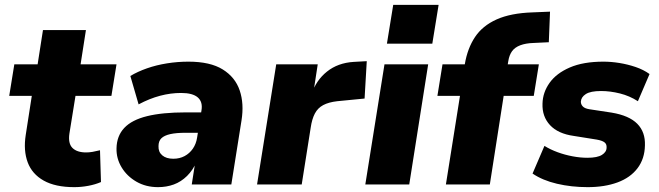

<svg xmlns="http://www.w3.org/2000/svg" viewBox="-20 -760 2716 791"><path d="M286 11Q208 11 160 -16Q112 -43 94 -91.5Q76 -140 86 -204L111 -365H18L39 -495H135L157 -636H334L312 -495H460L439 -365H291L266 -210Q260 -169 278.5 -150.5Q297 -132 335 -132Q348 -132 362 -134.5Q376 -137 392 -141L396 -10Q373 0 344 5.5Q315 11 286 11Z M631 11Q581 11 542 -11.5Q503 -34 481 -70.5Q459 -107 460 -149Q461 -200 492 -233Q523 -266 586 -281.5Q649 -297 745 -297H822L808 -213H745Q706 -213 681.5 -207.5Q657 -202 645 -190.5Q633 -179 633 -158Q632 -134 648.5 -120Q665 -106 694 -106Q720 -106 740.5 -117Q761 -128 774.5 -147.5Q788 -167 792 -193L810 -305Q816 -340 795 -358.5Q774 -377 726 -377Q683 -377 639.5 -365.5Q596 -354 551 -330L517 -447Q547 -465 585.5 -478.5Q624 -492 668 -499Q712 -506 756 -506Q846 -506 897.5 -474Q949 -442 967.5 -387.5Q986 -333 975 -264L933 0H770L785 -96H791Q775 -59 750.5 -35Q726 -11 696 0Q666 11 631 11Z M1039 0 1118 -495H1289L1270 -371H1263Q1282 -429 1327 -465Q1372 -501 1437 -505L1491 -508L1482 -354L1369 -343Q1334 -339 1311.5 -327Q1289 -315 1277 -292Q1265 -269 1260 -234L1223 0Z M1574 -580 1600 -740H1787L1761 -580ZM1485 0 1564 -495H1744L1666 0Z M1817 0 1875 -365H1782L1803 -495H1918L1892 -473L1895 -496Q1906 -561 1937 -607.5Q1968 -654 2026 -680Q2084 -706 2174 -709L2246 -712L2241 -586L2178 -583Q2146 -582 2123.5 -573.5Q2101 -565 2089.5 -549Q2078 -533 2074 -508L2070 -484L2060 -495H2200L2179 -365H2055L1998 0Z M2401 11Q2334 11 2274.5 -3Q2215 -17 2174 -45L2223 -159Q2247 -144 2277 -133Q2307 -122 2339 -116Q2371 -110 2400 -110Q2441 -110 2460 -122Q2479 -134 2479 -152Q2480 -166 2470.5 -173.5Q2461 -181 2438 -185L2344 -200Q2279 -209 2246 -244.5Q2213 -280 2215 -333Q2216 -379 2244 -418.5Q2272 -458 2327.5 -482Q2383 -506 2466 -506Q2498 -506 2532 -500.5Q2566 -495 2598.5 -484Q2631 -473 2656 -455L2608 -343Q2574 -365 2534 -375Q2494 -385 2456 -385Q2413 -385 2393.5 -372.5Q2374 -360 2373 -341Q2373 -330 2381 -321.5Q2389 -313 2408 -310L2500 -296Q2572 -284 2605.5 -250Q2639 -216 2637 -161Q2636 -106 2606.5 -67Q2577 -28 2524 -8.5Q2471 11 2401 11Z"/></svg>

Font: Nunito Sans 11pt Black
Style: Italic
Weight: 900
Italic angle: -9°
Version: Version 3.101;gftools[0.9.27]